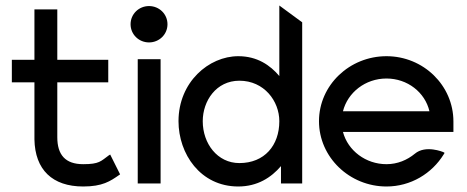

<svg xmlns="http://www.w3.org/2000/svg" viewBox="-20 -666 1695 697"><path d="M23 -367H105V-160C107 -50 170 11 282 11C352 11 380 -8 413 -31L416 -33L380 -105L375 -102C346 -81 341 -70 282 -70C217 -70 188 -104 188 -168V-367H373V-449H188V-632H105V-449H23Z M454 -578C454 -541 484 -512 521 -512C558 -512 588 -541 588 -578C588 -615 558 -644 521 -644C484 -644 454 -615 454 -578ZM480 0H563V-451H480Z M628 -226C628 -108 707 11 845 11C915 11 965 -22 1000 -63V0H1077V-585L994 -646V-390C961 -429 914 -462 845 -462C738 -462 628 -368 628 -226ZM716 -226C716 -300 765 -373 849 -373C939 -373 994 -299 994 -226C994 -138 940 -74 849 -74C769 -74 716 -145 716 -226Z M1138 -226C1138 -95 1249 11 1383 11C1471 11 1548 -36 1591 -106L1594 -111L1589 -114C1589 -114 1525 -141 1486 -108C1458 -85 1423 -70 1383 -70C1308 -70 1243 -119 1225 -187H1626V-225C1626 -356 1517 -462 1383 -462C1249 -462 1138 -357 1138 -226ZM1225 -262C1242 -330 1306 -381 1383 -381C1459 -381 1523 -331 1539 -262Z"/></svg>

Font: Charger Sport
Style: SeBd
Weight: 600
Designer: Jasper
Foundry: Cannot Into Space Fonts
Version: Version 1.1